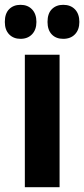

<svg xmlns="http://www.w3.org/2000/svg" viewBox="-47 -776 349 796"><path d="M200 0H56V-549H200ZM-27 -685Q-27 -720 -9 -738Q9 -756 38 -756Q68 -756 86 -737Q104 -718 104 -685Q104 -653 86 -634Q68 -615 38 -615Q9 -615 -9 -633.5Q-27 -652 -27 -685ZM150 -685Q150 -720 168 -738Q186 -756 215 -756Q246 -756 264 -737Q282 -718 282 -685Q282 -653 264 -634Q246 -615 215 -615Q185 -615 167.5 -633.5Q150 -652 150 -685Z"/></svg>

Font: Noto Sans Sinhala ExtraCondensed ExtraBold
Style: Regular
Weight: 800
Width: 2
Designer: Jelle Bosma - Monotype Design Team
Foundry: Monotype Imaging Inc.
Version: Version 2.006; ttfautohint (v1.8.4.7-5d5b)